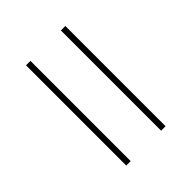

<svg xmlns="http://www.w3.org/2000/svg" viewBox="-0 -558 642 642"><g transform="rotate(45 321.0 -237.0)"><path d="M83 -144V-165H557V-144ZM557 -330V-309H83V-330Z"/></g></svg>

Font: Elsie Black
Style: Regular
Weight: 900
Designer: Alejandro Inler
Foundry: Alejandro Inler
Version: 1.002